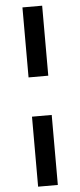

<svg xmlns="http://www.w3.org/2000/svg" viewBox="-65 -802 445 1067"><g transform="rotate(-5 158.0 -268.0)"><path d="M213 -377H103V-767.5H213ZM103 232.5V-158H213V232.5Z"/></g></svg>

Font: Newsreader Caption SemiBold
Style: Regular
Weight: 600
Designer: Hugues Gentile
Foundry: Production Type
Version: Version 1.001